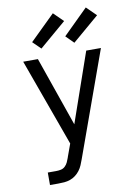

<svg xmlns="http://www.w3.org/2000/svg" viewBox="-104 -1051 808 1119"><g transform="rotate(-10 300.0 -491.5)"><path d="M99 0V-74H148Q163 -74 177 -77Q191 -80 201.5 -90Q212 -100 218 -113Q224 -126 229 -140V-141L257 -218L70 -735H157L300 -324L443 -735H530L307 -116Q301 -99 294 -82.5Q287 -66 276 -51.5Q265 -37 250.5 -26Q236 -15 219 -9Q202 -3 184 -1.5Q166 0 148 0ZM383 -792 337 -838 484 -983 541 -927ZM188 -792 141 -838 289 -983 346 -927Z"/></g></svg>

Font: Nova Nerd Font
Style: Regular
Weight: 400
Designer: Belleve Invis
Foundry: Belleve Invis
Version: Version 24.1.4; ttfautohint (v1.8.4);Nerd Fonts 3.1.1